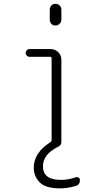

<svg xmlns="http://www.w3.org/2000/svg" viewBox="-20 -780 540 1019"><path d="M135.7 -478.5Q127.9 -478.5 122.1 -484.9Q116.2 -491.2 116.2 -499Q116.2 -506.8 122.1 -513.2Q127.9 -519.5 135.7 -519.5H249Q272.5 -519.5 289.1 -502.9Q305.7 -486.3 305.7 -462.9V-26.4Q305.7 -10.7 292 -2.9H291Q291 -2 290 -2Q208 38.1 208 102.5Q208 174.8 302.7 174.8Q342.8 174.8 381.8 161.1Q389.6 158.2 397 162.6Q404.3 167 404.3 174.8Q404.3 201.2 381.8 207Q337.9 219.7 297.9 219.7Q221.7 219.7 190.4 187.5Q159.2 155.3 159.2 110.4Q159.2 31.2 246.1 -24.4Q253.9 -30.3 253.9 -37.1V-469.7Q253.9 -478.5 245.1 -478.5ZM244.1 -728.5Q244.1 -741.2 252.4 -750.5Q260.7 -759.8 273.9 -759.8Q287.1 -759.8 296.4 -751Q305.7 -742.2 305.7 -728.5V-675.8Q305.7 -663.1 296.4 -653.8Q287.1 -644.5 273.9 -644.5Q260.7 -644.5 252.4 -653.8Q244.1 -663.1 244.1 -675.8Z"/></svg>

Font: Rounded Mgen+ 1mn light
Style: Regular
Weight: 200
Designer: [Source Han Sans]
Ryoko NISHIZUKA  (kana & ideographs); Paul D. Hunt (Latin, Greek & Cyrillic); Wenlong ZHANG  (bopomofo
Version: Version 1.059.20150602